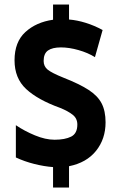

<svg xmlns="http://www.w3.org/2000/svg" viewBox="-20 -779 535 857"><path d="M50.8 -76.2V-220.2Q88.9 -194.3 136 -174.8Q183.1 -155.3 223.6 -155.3Q270 -155.3 297.6 -169.2Q325.2 -183.1 325.2 -223.1Q325.2 -250.5 304.4 -266.8Q283.7 -283.2 248.5 -297.4Q148.4 -333.5 96.7 -381.6Q44.9 -429.7 44.9 -509.8Q44.9 -591.8 93.3 -636Q141.6 -680.2 216.8 -690.9V-758.8H288.1V-691.9Q324.2 -689 362.8 -677Q401.4 -665 438 -645L403.8 -523.9Q372.6 -543.5 330.6 -555.4Q288.6 -567.4 252 -567.4Q213.9 -567.4 194.3 -553.7Q174.8 -540 174.8 -506.8Q174.8 -482.9 192.6 -468.3Q210.4 -453.6 263.7 -432.1Q334.5 -404.3 375.2 -377.9Q416 -351.6 433.6 -317.6Q451.2 -283.7 451.2 -232.9Q451.2 -158.7 408.7 -105.7Q366.2 -52.7 288.1 -37.1V58.1H216.8V-33.2Q177.2 -36.1 133.3 -47.1Q89.4 -58.1 50.8 -76.2Z"/></svg>

Font: Open Sans Condensed ExtraBold
Style: Regular
Weight: 800
Width: 3
Designer: Monotype Design Team
Foundry: Monotype Imaging Inc.
Version: Version 3.000; ttfautohint (v1.8.4)